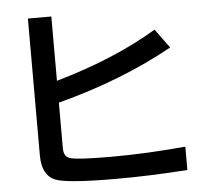

<svg xmlns="http://www.w3.org/2000/svg" viewBox="-55 -863 1010 928"><g transform="rotate(-5 450.0 -399.5)"><path d="M113.8 -804.2H227.5V-492.2Q513.2 -573.7 718.8 -697.3L786.6 -605Q538.6 -467.3 227.5 -386.2V-165Q227.5 -125.5 254.9 -115.7Q289.6 -103.5 455.1 -103.5Q627.9 -103.5 817.9 -121.1V-7.8Q638.2 4.9 469.2 4.9Q228.5 4.9 174.3 -19Q113.8 -45.9 113.8 -140.1Z"/></g></svg>

Font: FORM UDPGothic
Style: Bold
Weight: 700
Foundry: Pronama LLC
Version: Version 1.051